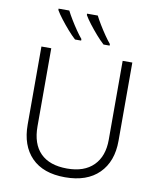

<svg xmlns="http://www.w3.org/2000/svg" viewBox="-101 -1027 924 1115"><g transform="rotate(10 361.0 -469.0)"><path d="M629 -252Q629 -130 558.5 -60Q488 10 359 10Q230 10 161.5 -60Q93 -130 93 -254V-714H151V-254Q151 -150 205 -96Q259 -42 362 -42Q463 -42 517.5 -96.5Q572 -151 572 -248V-714H629ZM384 -948Q395 -926 412 -898Q429 -870 447.5 -843Q466 -816 482 -797V-788H446Q424 -808 400 -835.5Q376 -863 354.5 -891Q333 -919 321 -940V-948ZM216 -948Q227 -926 244 -898Q261 -870 279.5 -843Q298 -816 314 -797V-788H278Q256 -808 232 -835.5Q208 -863 186.5 -891Q165 -919 153 -940V-948Z"/></g></svg>

Font: Noto Sans Light
Style: Regular
Weight: 300
Designer: Monotype Design Team
Foundry: Monotype Imaging Inc.
Version: Version 2.007